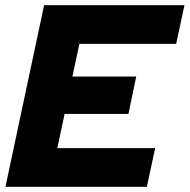

<svg xmlns="http://www.w3.org/2000/svg" viewBox="-20 -720 731 740"><path d="M1 0 150 -700H691L659 -551H286L259 -425H505L475 -281H229L201 -149H578L546 0Z"/></svg>

Font: Rosa Sans Black
Style: Italic
Weight: 900
Italic angle: -12°
Designer: Pentagram / MCKL
Foundry: Pentagram / MCKL
Version: Version 1.005;September 16, 2019;FontCreator 11.5.0.2425 64-